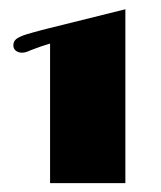

<svg xmlns="http://www.w3.org/2000/svg" viewBox="-20 -720 353 421"><path d="M89.8 -624.5 79.1 -621.1Q66.4 -617.2 60.3 -614.7Q54.2 -612.3 47.4 -609.9Q42 -607.4 37.6 -606Q33.2 -604.5 28.3 -604.5Q20 -604.5 14.6 -608.9Q9.3 -613.3 9.3 -620.6Q9.3 -627.4 13.4 -632.3Q17.6 -637.2 31.7 -642.6Q34.2 -643.6 40 -645.3Q45.9 -647 53.7 -649.2Q61.5 -651.4 69.8 -653.6Q78.1 -655.8 85.9 -657.7L254.9 -699.7V-318.4H89.8Z"/></svg>

Font: Limelight
Style: Regular
Weight: 400
Designer: Nicole Fally with help from Eben Sorkin
Foundry: Nicole Fally with help from Eben Sorkin
Version: Version 1.002